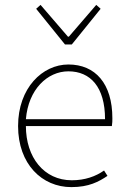

<svg xmlns="http://www.w3.org/2000/svg" viewBox="-20 -754 518 786"><path d="M272 12C344 12 384 -10 420 -34L406 -56C372 -32 328 -16 274 -16C160 -16 86 -110 86 -238H438C440 -250 440 -260 440 -270C440 -412 370 -490 260 -490C154 -490 54 -394 54 -238C54 -82 152 12 272 12ZM86 -266C96 -388 174 -462 260 -462C350 -462 410 -398 410 -266ZM246 -572H274L392 -718L374 -734L262 -604H258L146 -734L128 -718Z"/></svg>

Font: Source Sans Pro ExtraLight
Style: Regular
Weight: 200
Designer: Paul D. Hunt
Foundry: Adobe Systems Incorporated
Version: Version 3.006;hotconv 1.0.111;makeotfexe 2.5.65597